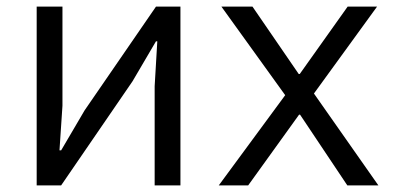

<svg xmlns="http://www.w3.org/2000/svg" viewBox="-20 -561 1189 581"><path d="M91 0V-541H169V-241L160 -106H165L236 -227L452 -541H526V0H448V-300L456 -436H452L381 -315L165 0Z M731 0H642L843 -273L650 -541H744L884 -337H887L1032 -541H1121L930 -278L1125 0H1031L888 -214H885Z"/></svg>

Font: IBM Plex Sans SC
Style: Regular
Weight: 400
Designer: Mike Abbink; Paul van der Laan; Pieter van Rosmalen; Eunyou Noh; Wujin Sim; Chorong Kim; Dohee Lee; Yejin We; Jinhee Kim
Foundry: Sandoll Inc.
Version: Version 1.000